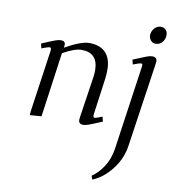

<svg xmlns="http://www.w3.org/2000/svg" viewBox="-97 -701 974 1088"><g transform="rotate(10 390.0 -157.0)"><path d="M87.9 -405.8Q142.6 -429.2 163.1 -436.5Q183.6 -443.8 195.8 -443.8Q221.2 -443.8 221.2 -421.9Q221.2 -416 220.2 -411.1L219.2 -404.8Q309.6 -456.1 356.9 -456.1Q419.4 -456.1 451.7 -422.1Q483.9 -388.2 483.9 -323.2Q483.9 -298.8 481 -274.9L452.1 -64.9Q449.2 -43.9 459 -43.9Q468.3 -43.9 502.9 -58.1L509.8 -30.8Q455.6 -7.8 435.3 -0.5Q415 6.8 402.8 6.8Q376 6.8 376 -18.1Q376 -21.5 377.9 -35.2L413.1 -270Q416 -291.5 416 -308.1Q416 -410.2 320.8 -410.2Q280.8 -410.2 213.9 -372.1L162.1 0L95.2 4.9L97.2 -19L147.9 -372.1Q150.9 -393.1 141.1 -393.1Q129.9 -393.1 94.2 -378.9ZM500 282.2Q535.6 258.8 564.9 214.8Q594.2 170.9 604 108.9L672.9 -372.1Q674.8 -383.3 673.8 -388.2Q672.9 -393.1 668 -393.1Q655.8 -393.1 620.1 -378.9L613.8 -405.8Q669.4 -429.2 689.2 -436.5Q709 -443.8 721.2 -443.8Q749 -443.8 749 -418.9Q749 -415.5 747.1 -401.9L676.8 76.2Q666 154.3 617.2 216.6Q568.4 278.8 507.8 303.2ZM688 -558.1Q688 -581.5 703.4 -599.4Q718.8 -617.2 741.2 -617.2Q757.3 -617.2 768.6 -606.2Q779.8 -595.2 779.8 -576.2Q779.8 -551.3 764.6 -534.2Q749.5 -517.1 726.1 -517.1Q710 -517.1 699 -529.8Q688 -542.5 688 -558.1Z"/></g></svg>

Font: Dehuti Alt
Style: Italic
Weight: 400
Version: Version 1.2